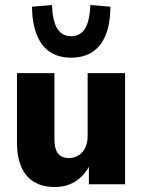

<svg xmlns="http://www.w3.org/2000/svg" viewBox="-20 -738 571 769"><path d="M199 11Q151 11 117 -9Q83 -29 65.5 -69Q48 -109 48 -168V-445H198V-182Q198 -153 205 -136Q212 -119 225.5 -112Q239 -105 256 -105Q278 -105 295 -116Q312 -127 321.5 -146.5Q331 -166 331 -193V-445H481V0H336V-86H344Q325 -42 288 -15.5Q251 11 199 11ZM265 -507Q216 -507 181.5 -529Q147 -551 128 -597Q109 -643 108 -711L188 -718Q191 -652 210 -622.5Q229 -593 265 -593Q301 -593 320 -622.5Q339 -652 342 -718L422 -711Q422 -643 403 -597Q384 -551 349 -529Q314 -507 265 -507Z"/></svg>

Font: Nunito Sans 12pt ExtraLight
Style: Weight 830 Width 84 Optical size 12.0 YTLC 445
Weight: 830
Width: 4
Designer: Vernon Adams
Foundry: Vernon Adams
Version: Version 3.101;gftools[0.9.27]